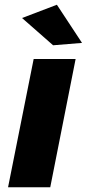

<svg xmlns="http://www.w3.org/2000/svg" viewBox="-20 -790 366 810"><path d="M299 -541 192 0H14L122 -541ZM220 -770 326 -609 204 -599 73 -714Z"/></svg>

Font: Gontserrat
Style: Bold Italic
Weight: 700
Italic angle: -11.3°
Designer: Julieta Ulanovsky
Foundry: Julieta Ulanovsky
Version: Version 6.001